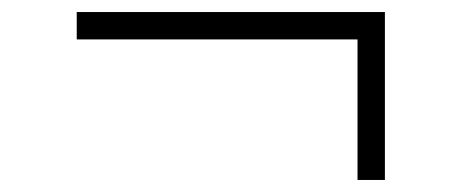

<svg xmlns="http://www.w3.org/2000/svg" viewBox="-20 -457 767 319"><path d="M574 -158H619.5V-437H107.5V-391.5H574Z"/></svg>

Font: Spartan Light
Style: Regular
Weight: 300
Designer: Matt Bailey, Mirko Velimirovic
Foundry: Matt Bailey
Version: Version 1.003; ttfautohint (v1.8.3)